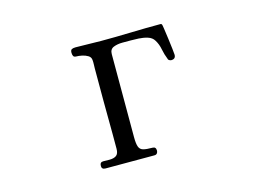

<svg xmlns="http://www.w3.org/2000/svg" viewBox="-78 -686 1155 831"><g transform="rotate(-15 500.0 -270.0)"><path d="M718 -397Q718 -378 698 -378Q694 -378 689 -381Q684 -384 684 -388Q675 -410 670.5 -434Q666 -458 654 -477Q645 -492 626 -498Q607 -504 586 -505Q565 -506 550 -506Q535 -506 513 -506Q491 -506 473.5 -499Q456 -492 456 -470V-98Q456 -69 461 -55Q466 -41 480 -37Q494 -33 522 -33Q537 -33 537 -16Q537 -9 533 -4Q529 1 521 1Q466 1 411.5 1Q357 1 302 1Q285 1 285 -14Q285 -32 300.5 -31.5Q316 -31 328 -31Q348 -31 359 -39Q370 -47 370 -69V-137Q369 -210 369 -283Q369 -356 369 -429Q369 -438 369.5 -447.5Q370 -457 369 -467Q368 -480 356.5 -487Q345 -494 330.5 -497Q316 -500 305 -500Q295 -500 292 -506Q289 -512 289 -521Q289 -533 295.5 -536Q302 -539 312 -539Q341 -539 369 -538Q397 -537 426 -537Q493 -537 559.5 -539Q626 -541 693 -541Q697 -541 699 -538Q700 -538 703 -518Q706 -498 709.5 -471.5Q713 -445 715.5 -423.5Q718 -402 718 -397Z"/></g></svg>

Font: Kaisei Tokumin
Style: Regular
Weight: 400
Designer: Font-Kai, 金井和夫
Foundry: KAZUO KANAI
Version: Version 5.003